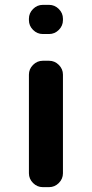

<svg xmlns="http://www.w3.org/2000/svg" viewBox="-20 -770 378 790"><path d="M156 0Q133 0 116 -17Q99 -34 99 -57V-463Q99 -486 116 -503Q133 -520 156 -520H182Q205 -520 222 -503Q239 -486 239 -463V-57Q239 -34 222 -17Q205 0 182 0ZM156 -630Q133 -630 116 -647Q99 -664 99 -687V-693Q99 -716 116 -733Q133 -750 156 -750H182Q205 -750 222 -733Q239 -716 239 -693V-687Q239 -664 222 -647Q205 -630 182 -630Z"/></svg>

Font: Rounded Mplus 1c Bold
Style: Bold
Weight: 700
Version: Version 1.059.20150529